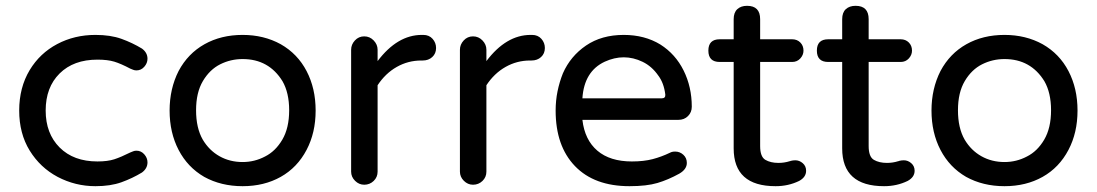

<svg xmlns="http://www.w3.org/2000/svg" viewBox="-20 -658 3770 660"><path d="M308 -18Q239 -18 178 -50Q118 -82 82 -140.5Q46 -199 46 -278Q46 -357 82 -417Q117 -475 176.5 -506.5Q236 -538 308 -538Q360 -538 397.5 -524.5Q435 -511 468 -491Q487 -477 487 -456Q487 -441 476 -428.5Q465 -416 449 -416Q443 -416 438 -418Q433 -420 428 -422Q396 -439 373 -446Q350 -453 315 -453Q233 -453 185 -405.5Q137 -358 137 -278Q137 -199 185 -151Q233 -103 315 -103Q350 -103 373 -110.5Q396 -118 428 -134Q433 -136 438 -138Q443 -140 449 -140Q465 -140 476 -127.5Q487 -115 487 -100Q487 -79 468 -65Q435 -45 397.5 -31.5Q360 -18 308 -18Z M814 -18Q740 -18 682 -50Q625 -83 594 -142.5Q563 -202 563 -278Q563 -353 594 -414Q626 -474 683 -506Q740 -538 814 -538Q887 -538 945 -506Q1003 -473 1034 -413.5Q1065 -354 1065 -278Q1065 -202 1034 -143Q1002 -82 945 -50Q888 -18 814 -18ZM814 -101Q855 -101 891 -120Q927 -138 950.5 -178Q974 -218 974 -279Q974 -339 951 -379Q904 -455 814 -455Q773 -455 737 -437Q701 -419 677.5 -379.5Q654 -340 654 -279Q654 -218 677 -178Q699 -141 734.5 -121Q770 -101 814 -101Z M1232 -23Q1214 -23 1200.5 -36.5Q1187 -50 1187 -68V-487Q1187 -505 1200 -519Q1213 -533 1232 -533Q1251 -533 1264.5 -519Q1278 -505 1278 -487V-448Q1346 -538 1430 -538H1435Q1455 -538 1467 -524.5Q1479 -511 1479 -493Q1479 -474 1466 -462Q1453 -450 1433 -450H1428Q1383 -450 1344 -428Q1305 -406 1278 -365V-68Q1278 -49 1264.5 -36Q1251 -23 1232 -23Z M1606 -23Q1588 -23 1574.5 -36.5Q1561 -50 1561 -68V-487Q1561 -505 1574 -519Q1587 -533 1606 -533Q1625 -533 1638.5 -519Q1652 -505 1652 -487V-448Q1720 -538 1804 -538H1809Q1829 -538 1841 -524.5Q1853 -511 1853 -493Q1853 -474 1840 -462Q1827 -450 1807 -450H1802Q1757 -450 1718 -428Q1679 -406 1652 -365V-68Q1652 -49 1638.5 -36Q1625 -23 1606 -23Z M2144 -18Q2023 -18 1956.5 -87Q1890 -156 1890 -278Q1890 -312 1896.5 -344Q1903 -376 1915 -406Q1941 -465 1994.5 -501.5Q2048 -538 2124 -538Q2196 -538 2250 -505Q2302 -472 2330 -415.5Q2358 -359 2358 -291Q2358 -272 2345 -259Q2332 -246 2312 -246H1982Q1990 -177 2033.5 -140Q2077 -103 2152 -103Q2193 -103 2223.5 -111Q2254 -119 2283 -133Q2290 -137 2301 -137Q2317 -137 2329 -126Q2341 -115 2341 -98Q2341 -76 2315 -61Q2277 -40 2240 -29Q2203 -18 2144 -18ZM1982 -320H2255Q2268 -320 2267 -333Q2262 -373 2243 -398Q2221 -430 2189 -445.5Q2157 -461 2124 -461Q2092 -461 2059 -446Q1988 -413 1982 -320Z M2646 -18Q2502 -18 2502 -148V-445H2454Q2415 -445 2415 -484Q2415 -523 2454 -523H2502V-592Q2502 -615 2514.5 -626.5Q2527 -638 2548 -638Q2593 -638 2593 -592V-523H2703Q2720 -523 2731 -512Q2742 -501 2742 -484Q2742 -469 2731 -457Q2720 -445 2703 -445H2593V-156Q2593 -119 2611 -108.5Q2629 -98 2656 -98Q2676 -98 2695 -104Q2697 -104 2698 -105Q2702 -106 2706 -106.5Q2710 -107 2714 -107Q2728 -107 2739.5 -97Q2751 -87 2751 -71Q2751 -49 2727 -36Q2690 -18 2646 -18Z M3019 -18Q2875 -18 2875 -148V-445H2827Q2788 -445 2788 -484Q2788 -523 2827 -523H2875V-592Q2875 -615 2887.5 -626.5Q2900 -638 2921 -638Q2966 -638 2966 -592V-523H3076Q3093 -523 3104 -512Q3115 -501 3115 -484Q3115 -469 3104 -457Q3093 -445 3076 -445H2966V-156Q2966 -119 2984 -108.5Q3002 -98 3029 -98Q3049 -98 3068 -104Q3070 -104 3071 -105Q3075 -106 3079 -106.5Q3083 -107 3087 -107Q3101 -107 3112.5 -97Q3124 -87 3124 -71Q3124 -49 3100 -36Q3063 -18 3019 -18Z M3433 -18Q3359 -18 3301 -50Q3244 -83 3213 -142.5Q3182 -202 3182 -278Q3182 -353 3213 -414Q3245 -474 3302 -506Q3359 -538 3433 -538Q3506 -538 3564 -506Q3622 -473 3653 -413.5Q3684 -354 3684 -278Q3684 -202 3653 -143Q3621 -82 3564 -50Q3507 -18 3433 -18ZM3433 -101Q3474 -101 3510 -120Q3546 -138 3569.5 -178Q3593 -218 3593 -279Q3593 -339 3570 -379Q3523 -455 3433 -455Q3392 -455 3356 -437Q3320 -419 3296.5 -379.5Q3273 -340 3273 -279Q3273 -218 3296 -178Q3318 -141 3353.5 -121Q3389 -101 3433 -101Z"/></svg>

Font: Huninn
Style: Regular
Weight: 400
Designer: justfont
Foundry: justfont
Version: Version 1.003